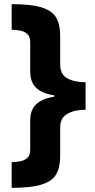

<svg xmlns="http://www.w3.org/2000/svg" viewBox="-20 -739 454 922"><path d="M36 40Q59 39 79 35Q99 31 112 18.5Q125 6 125 -21V-161Q125 -212 154.5 -239Q184 -266 241 -275V-281Q185 -289 155 -316Q125 -343 125 -397V-536Q125 -562 112.5 -574.5Q100 -587 79.5 -591.5Q59 -596 36 -596V-719Q131 -719 181 -703Q231 -687 250 -654Q269 -621 269 -568V-429Q269 -382 303 -363Q337 -344 391 -344V-212Q338 -212 303.5 -192.5Q269 -173 269 -127V11Q269 64 250 97.5Q231 131 180.5 147Q130 163 36 163Z"/></svg>

Font: Noto Sans Thaana ExtraBold
Style: Regular
Weight: 800
Designer: David Williams
Foundry: Google Inc.
Version: Version 3.001; ttfautohint (v1.8.4.7-5d5b)